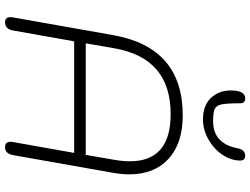

<svg xmlns="http://www.w3.org/2000/svg" viewBox="-138 -866 1013 778"><g transform="rotate(90 369.0 -476.5)"><path d="M49 -11Q49 -18 50 -22L122 -429Q172 -710 447 -710Q560 -710 623 -652.5Q686 -595 686 -493Q686 -464 680 -429L608 -22Q602 10 576 10Q554 10 554 -12Q554 -18 555 -22L599 -270H147L103 -22Q97 10 70 10Q49 10 49 -11ZM607 -317 627 -432Q633 -467 633 -496Q633 -661 442 -661Q328 -661 261.5 -604Q195 -547 175 -432L155 -317ZM346 -904Q346 -963 378 -963Q398 -963 398 -943Q398 -889 402.5 -867.5Q407 -846 421 -839.5Q435 -833 471 -833Q518 -833 545 -859.5Q572 -886 580 -931Q586 -963 610 -963Q630 -963 630 -943Q630 -905 606 -870Q582 -835 543.5 -813.5Q505 -792 464 -792Q407 -792 376.5 -824Q346 -856 346 -904Z"/></g></svg>

Font: Kodchasan ExtraLight
Style: Italic
Weight: 275
Italic angle: -10°
Version: Version 1.000; ttfautohint (v1.6)